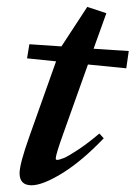

<svg xmlns="http://www.w3.org/2000/svg" viewBox="-20 -534 399 565"><path d="M72.8 11.2Q37.6 11.2 37.6 -24.4Q37.6 -51.3 66.4 -132.3L145 -353.5L59.6 -362.3L66.4 -403.8L160.6 -397.5L161.1 -397.9L236.8 -513.7L293 -495.1L255.4 -390.6L358.9 -383.8L351.6 -333L238.8 -344.2L164.6 -136.2Q144 -78.6 144 -67.4Q144 -63.5 147.9 -63.5Q154.3 -63.5 167.5 -68.8Q180.7 -74.2 209.2 -93Q237.8 -111.8 272.5 -141.1L285.2 -127Q220.7 -59.6 163.1 -24.2Q105.5 11.2 72.8 11.2Z"/></svg>

Font: Elstob 18pt SemiBold
Style: Italic
Weight: 600
Italic angle: -20°
Designer: Peter S. Baker
Version: Version 1.015